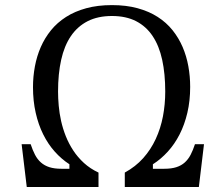

<svg xmlns="http://www.w3.org/2000/svg" viewBox="-20 -747 892 767"><path d="M257.3 -72.8V-90.8Q225.6 -111.3 198.7 -141.4Q171.9 -171.4 152.6 -210.2Q133.3 -249 122.6 -296.4Q111.8 -343.8 111.8 -398.9Q111.8 -440.9 119.4 -481.7Q127 -522.5 142.8 -558.8Q158.7 -595.2 183.6 -626Q208.5 -656.7 243.7 -679.2Q278.8 -701.7 324.5 -714.1Q370.1 -726.6 427.2 -726.6Q484.4 -726.6 529.8 -714.1Q575.2 -701.7 609.9 -679.4Q644.5 -657.2 669.2 -626.5Q693.8 -595.7 709.5 -559.3Q725.1 -522.9 732.4 -482.4Q739.7 -441.9 739.7 -399.9Q739.7 -344.2 728.5 -296.6Q717.3 -249 697.5 -210.2Q677.7 -171.4 650.4 -141.4Q623 -111.3 590.8 -90.8V-72.8H636.2Q664.6 -72.8 684.3 -79.1Q704.1 -85.4 718 -97.9Q731.9 -110.4 741.5 -128.7Q751 -147 758.8 -170.9H794.9L774.4 0H478.5V-57.6Q521.5 -81.1 552 -115.2Q582.5 -149.4 602.1 -191.7Q621.6 -233.9 630.9 -282Q640.1 -330.1 640.1 -381.3Q640.1 -452.1 627.9 -508.1Q615.7 -564 589.8 -602.8Q564 -641.6 523.7 -662.4Q483.4 -683.1 427.2 -683.1Q371.1 -683.1 330.3 -662.4Q289.6 -641.6 263.2 -602.8Q236.8 -564 224.4 -508.1Q211.9 -452.1 211.9 -381.3Q211.9 -354.5 214.6 -324.5Q217.3 -294.4 224.1 -263.7Q231 -232.9 242.9 -202.9Q254.9 -172.9 272.7 -145.8Q290.5 -118.7 315.4 -95.9Q340.3 -73.2 373.5 -57.6V0H86.9L66.4 -170.9H102.5Q110.4 -147 119.9 -128.7Q129.4 -110.4 143.6 -97.9Q157.7 -85.4 177.5 -79.1Q197.3 -72.8 225.1 -72.8Z"/></svg>

Font: Arian Grqi
Style: Regular
Weight: 400
Designer: Ruben Hakobyan (Tarumian)
Foundry: Ruben Hakobyan (Tarumian)
Version: Version 1.003